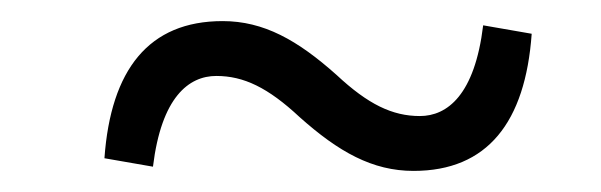

<svg xmlns="http://www.w3.org/2000/svg" viewBox="-20 -436 570 182"><path d="M299 -365C262 -398 230 -416 191 -416C121 -416 85 -370 79 -286L125 -278C133 -344 159 -364 185 -364C211 -364 234 -353 264 -325C301 -292 333 -274 372 -274C442 -274 478 -320 484 -404L438 -412C430 -346 404 -326 378 -326C352 -326 329 -337 299 -365Z"/></svg>

Font: Source Serif Variable
Style: Italic
Weight: 389
Italic angle: -12°
Designer: Frank Grießhammer
Foundry: Adobe Systems Incorporated
Version: Version 3.001;hotconv 1.0.111;makeotfexe 2.5.65597